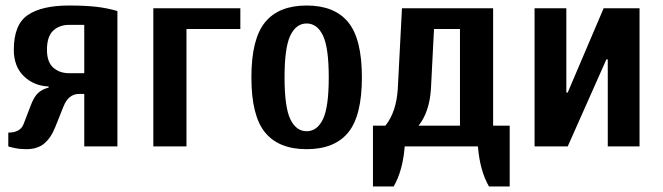

<svg xmlns="http://www.w3.org/2000/svg" viewBox="-20 -530 2400 695"><path d="M10 0V-50Q53 -50 65 -80L90 -145Q102 -178 117 -192.5Q132 -207 156 -213V-217Q103 -219 66.5 -254Q30 -289 30 -350Q30 -441 80.5 -475.5Q131 -510 230 -510Q288 -510 328 -505.5Q368 -501 405 -490V0H285V-190H266Q228 -190 210 -145L180 -70Q164 -30 139.5 -10Q115 10 75 10Q53 10 34 6Q15 2 10 0ZM285 -265V-440H230Q195 -440 172.5 -419Q150 -398 150 -350Q150 -305 173 -285Q196 -265 230 -265Z M535 0V-500H850V-425H655V0Z M890 -250Q890 -389 939.5 -449.5Q989 -510 1090 -510Q1191 -510 1240.5 -449.5Q1290 -389 1290 -250Q1290 -111 1240.5 -50.5Q1191 10 1090 10Q989 10 939.5 -50.5Q890 -111 890 -250ZM1170 -250Q1170 -358 1149 -401.5Q1128 -445 1090 -445Q1052 -445 1031 -401.5Q1010 -358 1010 -250Q1010 -142 1031 -98.5Q1052 -55 1090 -55Q1128 -55 1149 -98.5Q1170 -142 1170 -250Z M1330 -75H1375Q1415 -125 1420 -210L1435 -500H1765V-75H1825V145H1750Q1717 88 1710 0H1445Q1438 88 1405 145H1330ZM1645 -75V-425H1551L1540 -210Q1535 -125 1495 -75Z M1915 0V-500H2030V-195H2035L2165 -500H2295V0H2180V-315H2175L2035 0Z"/></svg>

Font: Cuprum
Style: Bold
Weight: 700
Designer: Jovanny Lemonad
Foundry: Jovanny Lemonad
Version: Version 2.000